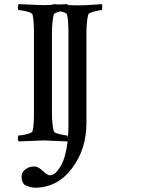

<svg xmlns="http://www.w3.org/2000/svg" viewBox="-20 -666 665 908"><path d="M140.6 -510.7Q140.6 -571.3 133.8 -597.7Q130.9 -605.5 106 -611.8Q81.1 -618.2 68.4 -618.2Q64.5 -618.2 64.5 -630.9Q64.5 -642.6 68.4 -646.5Q180.7 -641.6 185.5 -641.6Q201.2 -641.6 298.8 -646.5Q300.8 -640.6 300.8 -631.8Q300.8 -618.2 296.9 -618.2Q287.1 -618.2 261.7 -611.3Q236.3 -604.5 234.4 -597.7Q225.6 -563.5 225.6 -506.8V-135.7Q225.6 -79.1 234.4 -44.9Q236.3 -38.1 261.7 -31.7Q287.1 -25.4 296.9 -25.4Q300.8 -25.4 300.8 -10.7Q300.8 -2.9 298.8 2.9Q201.2 -2 185.5 -2Q180.7 -2 68.4 2.9Q64.5 -1 64.5 -11.7Q64.5 -25.4 68.4 -25.4Q81.1 -25.4 106 -31.2Q130.9 -37.1 133.8 -44.9Q140.6 -71.3 140.6 -131.8ZM348.6 -640.6Q368.2 -640.6 386.7 -641.6Q405.3 -642.6 426.8 -644Q448.2 -645.5 461.9 -646.5Q463.9 -640.6 463.9 -631.8Q463.9 -618.2 460 -618.2Q450.2 -618.2 424.8 -611.3Q399.4 -604.5 397.5 -597.7Q388.7 -563.5 388.7 -506.8V-83Q388.7 40 319.8 130.9Q251 221.7 144.5 221.7Q133.8 221.7 121.1 217.8Q108.4 213.9 100.6 210L93.8 206.1Q82 192.4 82 169.9Q82 148.4 100.1 134.8Q118.2 121.1 142.6 121.1Q160.2 121.1 182.1 142.1Q204.1 163.1 216.8 163.1Q230.5 163.1 244.6 149.4Q258.8 135.7 272.5 109.4Q286.1 83 294.9 34.7Q303.7 -13.7 303.7 -75.2V-510.7Q303.7 -571.3 296.9 -597.7Q293.9 -605.5 269 -611.8Q244.1 -618.2 231.4 -618.2Q227.5 -618.2 227.5 -630.9Q227.5 -642.6 231.4 -646.5Q244.1 -645.5 283.2 -643.1Q322.3 -640.6 348.6 -640.6Z"/></svg>

Font: Crimson Text
Style: Roman
Weight: 400
Version: Version 0.13